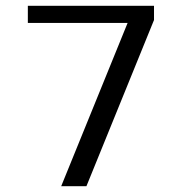

<svg xmlns="http://www.w3.org/2000/svg" viewBox="-20 -642 631 662"><path d="M511 -622V-573L278 0H191L420 -563H76V-622Z"/></svg>

Font: Sarpanch
Style: Regular
Weight: 400
Designer: Manushi Parikh (Devanagari and Latin), Jyotish Sonowal (Devanagari)
Foundry: Indian Type Foundry
Version: Version 2.004;PS 1.0;hotconv 1.0.78;makeotf.lib2.5.61930; tt